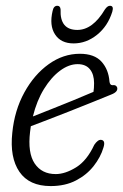

<svg xmlns="http://www.w3.org/2000/svg" viewBox="-20 -620 416 648"><path d="M329 -121.5Q319.5 -89.5 296.2 -59.8Q273 -30 236.5 -11Q200 8 151 8Q78.5 8 45.5 -40.2Q12.5 -88.5 21.5 -172Q29 -247.5 62.2 -308Q95.5 -368.5 144.5 -403.5Q193.5 -438.5 249.5 -438.5Q298.5 -438.5 322.5 -412Q346.5 -385.5 349.5 -344.5Q351 -332.5 359.5 -332.5Q372 -334.5 375.5 -324.5Q379 -310 355.5 -301Q327.5 -289.5 290.2 -274.5Q253 -259.5 214.2 -244.2Q175.5 -229 141.2 -215.8Q107 -202.5 84 -194Q82.5 -184.5 81.5 -175Q73 -104 97 -68.2Q121 -32.5 168 -32.5Q200 -32.5 236.8 -55.2Q273.5 -78 298 -131Q310.5 -149.5 321.5 -148Q337 -146 329 -121.5ZM242 -403.5Q212.5 -403.5 182.8 -381.5Q153 -359.5 128.5 -319.8Q104 -280 91 -227Q117 -237 153 -251.5Q189 -266 226.8 -281.2Q264.5 -296.5 295.5 -310Q297.5 -322 297.5 -339.5Q297.5 -369 283.5 -386.2Q269.5 -403.5 242 -403.5ZM241 -519Q293 -519 334 -588Q342.5 -600.5 351 -600.5Q365 -600.5 359 -580.5Q344 -532 307.8 -502.8Q271.5 -473.5 228.5 -473.5Q185.5 -473.5 165.8 -503.8Q146 -534 157.5 -583Q161 -600.5 173.5 -600.5Q183.5 -600.5 184.5 -588Q181.5 -519 241 -519Z"/></svg>

Font: Fraunces 144pt SuperSoft Light
Style: Italic
Weight: 300
Italic angle: -16°
Version: Version 1.000;[b76b70a41]